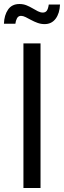

<svg xmlns="http://www.w3.org/2000/svg" viewBox="-31 -946 322 966"><path d="M172.9 -727.5V0H86.9V-727.5ZM193.4 -824.7Q175.3 -824.7 158.2 -830.8Q141.1 -836.9 126 -845.2Q110.8 -853.5 97.9 -859.9Q85 -866.2 74.7 -866.2Q61 -866.2 54.4 -853.8Q47.9 -841.3 46.4 -826.7H-11.2Q-9.8 -869.6 9.5 -897.7Q28.8 -925.8 66.9 -925.8Q86.4 -925.8 102.5 -919.2Q118.7 -912.6 132.6 -904.3Q146.5 -896 159.4 -889.4Q172.4 -882.8 184.6 -882.8Q197.8 -882.8 204.6 -892.3Q211.4 -901.9 214.4 -923.3H271Q269 -878.4 248.8 -851.6Q228.5 -824.7 193.4 -824.7Z"/></svg>

Font: V-Inter
Style: Regular-375
Weight: 375
Designer: Rasmus Andersson
Foundry: rsms
Version: Version 4.000;git-4146feb